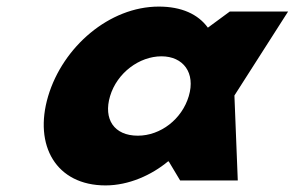

<svg xmlns="http://www.w3.org/2000/svg" viewBox="-20 -548 895 583"><path d="M126.2 -256C81.6 -106 150.5 15 300.5 15C370.5 15 439.8 -16 490.3 -58H492.3L527 0H702L691.8 -258L854.8 -513H677.8L611.2 -464C581.4 -505 531.2 -528 462.2 -528C312.2 -528 170.9 -406 126.2 -256ZM314.2 -256C335.4 -327 403.3 -377 470.3 -377C536.3 -377 574.4 -327 553.2 -256C532.4 -186 467.5 -136 398.5 -136C326.5 -136 293.4 -186 314.2 -256Z"/></svg>

Font: Hussar
Style: BdOblThree
Weight: 700
Foundry: Cannot Into Space Fonts
Version: Version 2.00